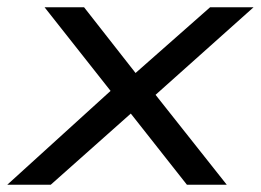

<svg xmlns="http://www.w3.org/2000/svg" viewBox="-39 -510 720 530"><path d="M-19 0 287 -278 290 -229 84 -490H193L345 -296H321L541 -490H661L370 -230V-274L587 0H477L313 -208H335L101 0Z"/></svg>

Font: Nunito Sans 10pt Expanded
Style: Italic
Weight: 400
Width: 7
Italic angle: -9°
Designer: Vernon Adams
Foundry: Vernon Adams
Version: Version 3.101;gftools[0.9.27]